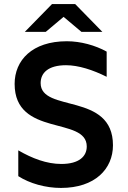

<svg xmlns="http://www.w3.org/2000/svg" viewBox="-20 -914 628 945"><path d="M280 11C448 11 536 -83 536 -199C536 -462 180 -358 180 -505C180 -555 217 -593 305 -593C366 -593 437 -570 505 -536V-660C449 -691 377 -711 309 -711C138 -711 52 -617 52 -501C52 -238 407 -343 407 -193C407 -145 370 -107 282 -107C210 -107 139 -134 70 -174V-47C126 -11 204 11 280 11ZM102 -757H205L293 -831L381 -757H484L350 -894H236Z"/></svg>

Font: Chess Sans SemiBold
Style: Regular
Weight: 600
Designer: Wolf Bōese
Foundry: Wolf Bōese
Version: Version 7.223;Glyphs 3.3 (3306)